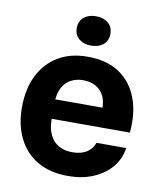

<svg xmlns="http://www.w3.org/2000/svg" viewBox="-83 -805 755 883"><g transform="rotate(10 294.0 -363.0)"><path d="M294 10Q210 10 151.5 -24Q93 -58 62 -120Q31 -182 31 -264Q31 -351 62.5 -414Q94 -477 151.5 -511.5Q209 -546 288 -546Q380 -546 438.5 -506Q497 -466 523 -396Q549 -326 540 -236H175Q175 -192 189.5 -161.5Q204 -131 231 -116Q258 -101 294 -101Q336 -101 362 -118Q388 -135 397 -163H536Q528 -110 495 -71.5Q462 -33 410.5 -11.5Q359 10 294 10ZM175 -313 162 -327H410L396 -313Q398 -355 384.5 -381.5Q371 -408 346.5 -422Q322 -436 288 -436Q254 -436 228.5 -421.5Q203 -407 189.5 -379.5Q176 -352 175 -313ZM294 -599Q260 -599 238 -617Q216 -635 216 -667Q216 -700 238 -718Q260 -736 294 -736Q329 -736 351 -718Q373 -700 373 -667Q373 -635 351 -617Q329 -599 294 -599Z"/></g></svg>

Font: Mona Sans ExtraLight
Style: Bold
Weight: 700
Version: Version 2.000